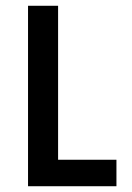

<svg xmlns="http://www.w3.org/2000/svg" viewBox="-20 -645 457 665"><path d="M77.1 0H383.3V-91.7H181.2V-625H77.1Z"/></svg>

Font: Afacad Medium
Style: Regular
Weight: 500
Designer: Kristian Moeller
Foundry: Dicotype
Version: Version 1.000